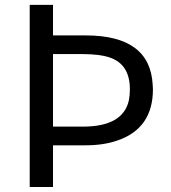

<svg xmlns="http://www.w3.org/2000/svg" viewBox="-20 -753 690 773"><path d="M99.6 0V-733.4H193.4V-610.4H325.2Q584 -610.4 594.7 -412.1Q595.7 -402.3 595.7 -393.6Q595.7 -236.3 453.1 -187.5Q397.5 -168 325.2 -168H193.4V0ZM193.4 -243.2H313.5Q475.6 -243.2 499 -349.6Q502.9 -370.1 502.9 -393.6Q502.9 -494.1 421.9 -521.5Q380.9 -535.2 313.5 -535.2H193.4Z"/></svg>

Font: Taipei Sans TC Beta
Style: Regular
Weight: 400
Designer: JT Foundry
Foundry: JT Foundry
Version: Version 1.000